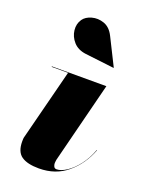

<svg xmlns="http://www.w3.org/2000/svg" viewBox="-142 -815 696 899"><g transform="rotate(20 206.0 -366.0)"><path d="M189.5 -569Q149.5 -574 127.2 -599Q105 -624 101.5 -655.2Q98 -686.5 114.5 -710.5Q128 -730 157.2 -738.2Q186.5 -746.5 217.5 -735.8Q248.5 -725 267 -688L334.5 -553L333.5 -552ZM393 -163Q364.5 -87.5 306.5 -38.8Q248.5 10 165.5 10Q108 10 78.8 -10.2Q49.5 -30.5 49.5 -82.5Q49.5 -86.5 49.8 -93.5Q50 -100.5 51.5 -105L141.5 -457.5H60V-460H331.5L229.5 -56.5Q229 -52 228.2 -47Q227.5 -42 227.5 -38.5Q227.5 -30 231.5 -22.2Q235.5 -14.5 245.5 -14.5Q267 -14.5 294.8 -32.8Q322.5 -51 348.5 -84.5Q374.5 -118 391.5 -164Z"/></g></svg>

Font: Bodoni* 72pt Fatface
Style: Italic
Weight: 900
Italic angle: -13°
Version: Version 2.3